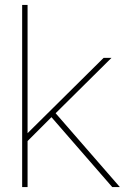

<svg xmlns="http://www.w3.org/2000/svg" viewBox="-20 -760 516 780"><path d="M70 0V-740H92V-219L401 -525H433L206 -300L467 0H436L189 -284L92 -187V0Z"/></svg>

Font: Lexend Thin
Style: Regular
Weight: 100
Designer: Bonnie Shaver-Troup, Thomas Jockin
Foundry: Lexend
Version: Version 1.007; ttfautohint (v1.8.3)